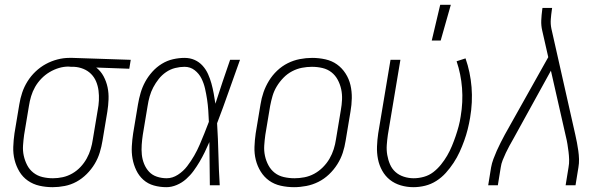

<svg xmlns="http://www.w3.org/2000/svg" viewBox="-20 -768 2540 796"><path d="M198 8Q170 8 143.5 2Q117 -4 95.5 -19Q74 -34 60.5 -56.5Q47 -79 40.5 -105Q34 -131 35 -159Q36 -187 40 -215L60 -335Q64 -360 72 -384Q80 -408 94 -430.5Q108 -453 127.5 -471.5Q147 -490 170 -502.5Q193 -515 218 -521.5Q243 -528 267 -528H281L522 -520L516 -483L379 -488Q398 -473 409.5 -451.5Q421 -430 426 -406Q431 -382 430 -356Q429 -330 425 -305L405 -185Q401 -160 393.5 -135.5Q386 -111 372.5 -88.5Q359 -66 339.5 -46.5Q320 -27 297 -14.5Q274 -2 248.5 3Q223 8 199 8ZM200 -29Q220 -29 240.5 -33.5Q261 -38 280 -49Q299 -60 314 -76Q329 -92 339.5 -111Q350 -130 356 -150Q362 -170 365 -191L385 -311Q389 -331 390 -351.5Q391 -372 388.5 -392Q386 -412 378.5 -430Q371 -448 357.5 -461.5Q344 -475 325.5 -482.5Q307 -490 287 -491H275Q272 -491 269.5 -491.5Q267 -492 264 -492Q244 -492 224 -486Q204 -480 185.5 -469Q167 -458 151.5 -442Q136 -426 125.5 -407.5Q115 -389 109 -369Q103 -349 100 -329L80 -209Q77 -187 75.5 -165Q74 -143 78.5 -122.5Q83 -102 92.5 -83.5Q102 -65 118.5 -52Q135 -39 156 -34Q177 -29 199 -29Z M670 8Q643 8 618 1Q593 -6 574.5 -22.5Q556 -39 545 -62Q534 -85 529.5 -110Q525 -135 526.5 -162Q528 -189 532 -215L552 -335Q556 -359 563 -383Q570 -407 582 -429Q594 -451 611.5 -470.5Q629 -490 651 -503.5Q673 -517 697.5 -522.5Q722 -528 745 -528Q768 -528 787 -519.5Q806 -511 820 -495.5Q834 -480 842.5 -461Q851 -442 856.5 -422Q862 -402 866 -380.5Q870 -359 873 -338Q888 -384 903 -429.5Q918 -475 934 -520H975Q951 -454 928 -388Q905 -322 880 -257Q884 -193 885.5 -128.5Q887 -64 891 0H850Q849 -45 849 -89.5Q849 -134 848 -179Q839 -158 829 -137.5Q819 -117 807.5 -97.5Q796 -78 782.5 -59.5Q769 -41 751.5 -25.5Q734 -10 712.5 -1Q691 8 670 8ZM671 -29Q695 -29 717.5 -43.5Q740 -58 756 -79Q772 -100 785 -122.5Q798 -145 808 -168.5Q818 -192 827.5 -215.5Q837 -239 846 -263Q845 -286 843.5 -309.5Q842 -333 838.5 -356Q835 -379 830 -401Q825 -423 815 -443Q805 -463 787 -477Q769 -491 745 -491Q726 -491 706 -486Q686 -481 668.5 -469Q651 -457 638 -440.5Q625 -424 615.5 -406Q606 -388 600.5 -368.5Q595 -349 592 -329L572 -209Q569 -189 567.5 -168Q566 -147 568 -127Q570 -107 577.5 -88.5Q585 -70 598 -56Q611 -42 630.5 -35.5Q650 -29 671 -29Z M1199 8Q1171 8 1144 2Q1117 -4 1096 -19Q1075 -34 1061 -56.5Q1047 -79 1040.5 -105Q1034 -131 1035 -159Q1036 -187 1040 -215L1060 -335Q1064 -361 1072.5 -385.5Q1081 -410 1095 -433Q1109 -456 1129 -475Q1149 -494 1173 -506Q1197 -518 1223 -523Q1249 -528 1274 -528Q1302 -528 1329 -522Q1356 -516 1377 -501Q1398 -486 1412.5 -463.5Q1427 -441 1433 -415Q1439 -389 1438.5 -361Q1438 -333 1433 -305L1413 -185Q1409 -159 1401 -134.5Q1393 -110 1378.5 -87Q1364 -64 1344 -45Q1324 -26 1300 -14Q1276 -2 1250 3Q1224 8 1199 8ZM1201 -29Q1221 -29 1242 -33Q1263 -37 1282.5 -47.5Q1302 -58 1318.5 -74.5Q1335 -91 1346 -110Q1357 -129 1363.5 -149.5Q1370 -170 1373 -191L1393 -311Q1397 -333 1398 -355Q1399 -377 1394.5 -398Q1390 -419 1380 -437.5Q1370 -456 1354 -468.5Q1338 -481 1317 -486Q1296 -491 1273 -491Q1253 -491 1232 -487Q1211 -483 1191 -472.5Q1171 -462 1155 -445.5Q1139 -429 1127.5 -410Q1116 -391 1110 -370.5Q1104 -350 1100 -329L1080 -209Q1077 -187 1075.5 -165Q1074 -143 1078.5 -122Q1083 -101 1093 -82.5Q1103 -64 1119 -51.5Q1135 -39 1156.5 -34Q1178 -29 1201 -29Z M1694 8Q1667 8 1641.5 0.5Q1616 -7 1596.5 -22.5Q1577 -38 1564.5 -60.5Q1552 -83 1547 -108.5Q1542 -134 1543 -161Q1544 -188 1548 -215L1599 -520H1640L1588 -209Q1585 -188 1583.5 -167Q1582 -146 1585.5 -125.5Q1589 -105 1597 -86.5Q1605 -68 1619.5 -55Q1634 -42 1654 -35.5Q1674 -29 1695 -29Q1716 -29 1737.5 -35Q1759 -41 1776.5 -54.5Q1794 -68 1808.5 -86Q1823 -104 1834 -123Q1845 -142 1853.5 -162.5Q1862 -183 1869 -203.5Q1876 -224 1881.5 -244.5Q1887 -265 1890 -286Q1900 -345 1895.5 -403Q1891 -461 1873 -514L1910 -526Q1930 -469 1935 -406.5Q1940 -344 1929 -280Q1925 -256 1919 -232Q1913 -208 1904.5 -184.5Q1896 -161 1885.5 -138Q1875 -115 1860.5 -93Q1846 -71 1828.5 -51.5Q1811 -32 1789 -18Q1767 -4 1742.5 2Q1718 8 1694 8ZM1770 -600 1805 -748H1849L1807 -600Z M2004 0 2016 -74Q2019 -91 2025.5 -108.5Q2032 -126 2039.5 -143Q2047 -160 2055.5 -176.5Q2064 -193 2073 -210L2253 -531L2228 -641Q2223 -662 2224 -684Q2225 -706 2228 -728L2229 -735H2269L2268 -728Q2265 -708 2263.5 -688Q2262 -668 2266 -649L2365 -210Q2369 -193 2372 -176.5Q2375 -160 2377.5 -143Q2380 -126 2380.5 -108.5Q2381 -91 2378 -74L2366 0H2325L2337 -74Q2340 -90 2339.5 -106.5Q2339 -123 2337 -139Q2335 -155 2332.5 -170.5Q2330 -186 2326 -202L2264 -475L2108 -192Q2100 -178 2092 -163.5Q2084 -149 2077 -134Q2070 -119 2064 -104Q2058 -89 2056 -74L2044 0Z"/></svg>

Font: Iosevka Curly Extralight
Style: Italic
Weight: 200
Italic angle: -9°
Monospace: yes
Designer: Belleve Invis
Foundry: Belleve Invis
Version: Version 22.1.2; ttfautohint (v1.8.4)